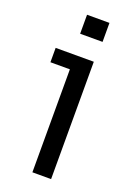

<svg xmlns="http://www.w3.org/2000/svg" viewBox="-139 -767 569 821"><g transform="rotate(20 145.5 -356.5)"><path d="M119.9 0V-468.6H31.4V-534H205V0ZM109.1 -626.6V-713H211.1V-626.6Z"/></g></svg>

Font: Mozilla Text ExtraLight
Style: Regular
Weight: 200
Designer: Studio DRAMA
Foundry: Studio DRAMA
Version: Version 1.000